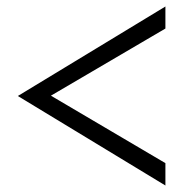

<svg xmlns="http://www.w3.org/2000/svg" viewBox="-20 -590 565 592"><path d="M490 -18V-87L137 -295L490 -502V-570L35 -294Z"/></svg>

Font: Sawarabi Mincho
Style: Regular
Weight: 400
Version: Version 1.082; ttfautohint (v1.8.4.7-5d5b)